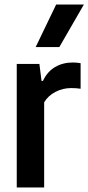

<svg xmlns="http://www.w3.org/2000/svg" viewBox="-20 -828 390 848"><path d="M54 -545.5H154L163.5 -470.5H169.5Q189.5 -512.5 223.8 -532.2Q258 -552 301.5 -552Q319 -552 336 -549V-436Q319 -439 294 -439Q257.5 -439 225 -422.2Q192.5 -405.5 175 -376V0H54ZM137.5 -620 228 -808H350.5L242 -620Z"/></svg>

Font: Encode Sans Condensed SemiBold
Style: Regular
Weight: 600
Width: 3
Designer: Multiple Designers
Foundry: Impallari Type
Version: Version 2.000